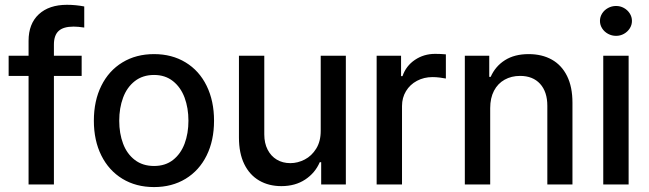

<svg xmlns="http://www.w3.org/2000/svg" viewBox="-20 -760 2673 791"><path d="M316.4 -447.3H202.1V0H97.7V-447.3H15.6V-530.3H97.7V-591.8Q97.7 -662.1 139.9 -701.2Q182.1 -740.2 255.9 -740.2Q291.5 -740.2 327.1 -733.4V-646.5Q301.3 -650.4 283.2 -650.4Q241.2 -650.4 221.7 -632.6Q202.1 -614.7 202.1 -576.2V-530.3H316.4Z M366.7 -262.7Q366.7 -344.7 397.5 -406.7Q428.2 -468.8 484.4 -502.9Q540.5 -537.1 614.7 -537.1Q688.5 -537.1 744.6 -502.9Q800.8 -468.8 831.3 -406.5Q861.8 -344.2 861.8 -262.7Q861.8 -181.2 831.3 -119.4Q800.8 -57.6 744.6 -23.4Q688.5 10.7 614.7 10.7Q540.5 10.7 484.4 -23.4Q428.2 -57.6 397.5 -119.4Q366.7 -181.2 366.7 -262.7ZM756.3 -262.7Q756.3 -314.9 740.5 -357.7Q724.6 -400.4 692.6 -425.8Q660.6 -451.2 614.7 -451.2Q567.9 -451.2 535.4 -425.8Q502.9 -400.4 487.1 -357.7Q471.2 -314.9 471.2 -262.7Q471.2 -210.4 487.1 -168.2Q502.9 -126 535.4 -101.1Q567.9 -76.2 614.7 -76.2Q661.1 -76.2 692.9 -101.1Q724.6 -126 740.5 -168.2Q756.3 -210.4 756.3 -262.7Z M1301.3 -530.3H1404.8V0H1303.2V-91.8H1297.4Q1278.3 -47.4 1237.3 -20.3Q1196.3 6.8 1139.2 6.8Q1087.4 6.8 1047.9 -16.1Q1008.3 -39.1 986.3 -84Q964.4 -128.9 964.4 -193.4V-530.3H1068.8V-206.1Q1068.8 -170.4 1082.5 -143.6Q1096.2 -116.7 1120.4 -102.3Q1144.5 -87.9 1176.3 -87.9Q1206.5 -87.9 1235.4 -102.8Q1264.2 -117.7 1282.7 -147.7Q1301.3 -177.7 1301.3 -220.7Z M1531.7 -530.3H1632.3V-446.3H1638.2Q1652.8 -488.8 1689.5 -513.4Q1726.1 -538.1 1772.9 -538.1Q1795.4 -538.1 1816.9 -536.1V-436.5Q1808.1 -438.5 1792.2 -440.4Q1776.4 -442.4 1762.2 -442.4Q1726.6 -442.4 1697.8 -427Q1668.9 -411.6 1652.6 -384.5Q1636.2 -357.4 1636.2 -323.2V0H1531.7Z M1999.5 0H1895V-530.3H1995.6V-443.4H2001.5Q2021 -487.3 2060.5 -512.2Q2100.1 -537.1 2157.7 -537.1Q2212.9 -537.1 2253.4 -514.4Q2293.9 -491.7 2316.2 -446.8Q2338.4 -401.9 2338.4 -336.9V0H2234.9V-324.2Q2234.9 -381.8 2205.1 -414.6Q2175.3 -447.3 2122.6 -447.3Q2086.9 -447.3 2058.8 -431.6Q2030.8 -416 2015.1 -386Q1999.5 -356 1999.5 -314.5Z M2465.3 -530.3H2569.8V0H2465.3ZM2451.7 -673.8Q2451.7 -690.4 2460.7 -704.6Q2469.7 -718.8 2485.1 -727.1Q2500.5 -735.4 2518.1 -735.4Q2535.6 -735.4 2550.5 -727.1Q2565.4 -718.8 2574.5 -704.6Q2583.5 -690.4 2583.5 -673.8Q2583.5 -657.2 2574.5 -643.1Q2565.4 -628.9 2550.5 -620.6Q2535.6 -612.3 2518.1 -612.3Q2500.5 -612.3 2485.1 -620.6Q2469.7 -628.9 2460.7 -643.1Q2451.7 -657.2 2451.7 -673.8Z"/></svg>

Font: Pretendard JP Medium
Style: Regular
Weight: 500
Designer: Base glyphs from Inter by Rasmus Andersson; Hangeul glyphs from Noto Sans CJK(Source Han Sans) by Jang Soo-young and Kan
Foundry: Kil Hyung-jin
Version: Version 1.309